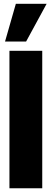

<svg xmlns="http://www.w3.org/2000/svg" viewBox="-20 -1003 275 1023"><path d="M30.3 0V-732.4H205.1V0ZM119.1 -781.7H6.8L64.5 -982.9H228.5Z"/></svg>

Font: webenart
Style: Regular
Weight: 400
Designer: Vernon Adams
Foundry: Vernon Adams
Version: Version 2.116; ttfautohint (v1.8.3)